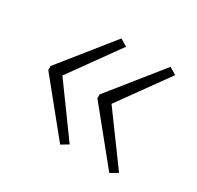

<svg xmlns="http://www.w3.org/2000/svg" viewBox="-93 -570 604 589"><g transform="rotate(30 208.5 -276.0)"><path d="M36 -282V-268L182 -88L207 -103L82 -275L207 -449L182 -464ZM210 -282V-268L356 -88L382 -103L256 -275L381 -449L356 -464Z"/></g></svg>

Font: Noto Sans Thai Looped Condensed ExtraLight
Style: Regular
Weight: 200
Width: 3
Designer: Sasikarn Vongin, Ben Mitchell
Foundry: The Fontpad Ltd
Version: Version 1.001